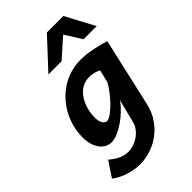

<svg xmlns="http://www.w3.org/2000/svg" viewBox="-290 -876 1206 1206"><g transform="rotate(-45 313.0 -273.0)"><path d="M445.3 -368.2Q430.2 -377 409.4 -382.3Q388.7 -387.7 364.7 -387.7Q338.4 -387.7 316.4 -378.2Q294.4 -368.7 277.3 -353Q260.7 -337.9 248.5 -318.1Q236.3 -298.3 228 -276.1Q219.7 -253.9 215.6 -230.2Q211.4 -206.5 211.4 -184.1Q211.4 -147.9 223.4 -130.1Q235.4 -112.3 252.4 -112.3Q261.2 -112.3 274.7 -119.6Q288.1 -127 303.7 -139.6Q319.3 -152.3 336.4 -169.2Q353.5 -186 369.6 -205.1Q385.7 -224.1 400.1 -244.4Q414.6 -264.6 424.8 -283.7ZM503.4 -12.2Q489.3 50.3 457.3 95.5Q425.3 140.6 383.8 169.9Q342.3 199.2 295.4 213.1Q248.5 227.1 204.6 227.1Q179.2 227.1 153.6 222.4Q127.9 217.8 103.5 209.7Q79.1 201.7 56.9 190.2Q34.7 178.7 17.1 164.6L84 63.5Q112.3 88.4 143.8 103.8Q175.3 119.1 211.9 119.1Q231.4 119.1 254.6 111.8Q277.8 104.5 299.6 90.1Q321.3 75.7 338.4 54.2Q355.5 32.7 362.3 4.9L400.4 -146.5Q379.4 -117.2 350.8 -90.3Q322.3 -63.5 291.7 -43Q261.2 -22.5 231.2 -10Q201.2 2.4 176.8 2.4Q155.8 2.4 136.2 -7.6Q116.7 -17.6 101.8 -36.6Q86.9 -55.7 78.1 -84Q69.3 -112.3 69.3 -148.9Q69.3 -192.9 80.1 -236.1Q90.8 -279.3 110.8 -318.1Q130.9 -356.9 159.9 -390.1Q189 -423.3 225.6 -448.2Q263.7 -474.1 309.1 -488.5Q354.5 -502.9 406.2 -502.9Q430.2 -502.9 457 -499.8Q483.9 -496.6 510.5 -491.2Q537.1 -485.8 562 -479.2Q586.9 -472.7 606.9 -466.3ZM509.8 -580.1 439.9 -691.4 314.5 -580.1H197.3L377 -773.4H523.4L626.5 -580.1Z"/></g></svg>

Font: Andika New Basic
Style: Bold Italic
Weight: 700
Italic angle: -14°
Designer: Victor Gaultney, Annie Olsen, Pablo Ugerman
Foundry: SIL International
Version: Version 5.500